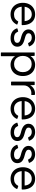

<svg xmlns="http://www.w3.org/2000/svg" viewBox="1742 -2300 814 4337"><g transform="rotate(90 2148.5 -132.0)"><path d="M44 -242Q44 -322 76 -385Q108 -448 167.5 -483.5Q227 -519 305 -519Q383 -519 438 -482.5Q493 -446 521 -380Q549 -314 548 -227Q548 -215 536 -215H132Q140 -134 186 -88Q232 -42 305 -42Q362 -42 400 -64.5Q438 -87 461 -131Q465 -140 476 -137L528 -118Q533 -117 535 -113Q537 -109 535 -104Q501 -34 442 1Q383 36 305 36Q227 36 167.5 0Q108 -36 76 -99Q44 -162 44 -242ZM133 -282H458Q452 -356 411.5 -399.5Q371 -443 305 -443Q236 -443 189.5 -400Q143 -357 133 -282Z M621 -106 620 -110Q620 -117 628 -120L683 -135L688 -136Q694 -136 697 -128Q718 -82 752.5 -62Q787 -42 841 -42Q889 -42 918.5 -60.5Q948 -79 948 -115Q948 -146 923 -165Q898 -184 843 -198L811 -206Q725 -230 685 -271Q645 -312 645 -371Q645 -414 668 -447.5Q691 -481 733.5 -500Q776 -519 831 -519Q902 -519 953 -486.5Q1004 -454 1027 -390Q1028 -388 1028 -385Q1028 -382 1026 -380Q1024 -378 1021 -377L966 -360Q964 -359 960 -359Q955 -359 951 -366Q916 -443 830 -443Q786 -443 759 -424Q732 -405 732 -371Q732 -340 757 -321.5Q782 -303 842 -287L872 -279Q959 -256 997 -217Q1035 -178 1035 -117Q1035 -48 982 -6Q929 36 844 36Q759 36 702.5 0.5Q646 -35 621 -106Z M1165 244V-498Q1165 -509 1177 -509H1231Q1243 -509 1243 -498L1247 -413Q1276 -462 1328 -490.5Q1380 -519 1442 -519Q1519 -519 1577 -484Q1635 -449 1666.5 -386Q1698 -323 1698 -242Q1698 -161 1666.5 -98Q1635 -35 1577 0.5Q1519 36 1442 36Q1382 36 1330.5 8.5Q1279 -19 1250 -67V244Q1250 255 1239 255H1177Q1165 255 1165 244ZM1610 -242Q1610 -301 1587 -346Q1564 -391 1522.5 -416Q1481 -441 1427 -441Q1373 -441 1331 -416Q1289 -391 1266 -346Q1243 -301 1243 -242Q1243 -183 1266 -138Q1289 -93 1331 -68Q1373 -43 1427 -43Q1481 -43 1522.5 -68Q1564 -93 1587 -138Q1610 -183 1610 -242Z M1824 13V-498Q1824 -509 1836 -509H1890Q1902 -509 1902 -498L1906 -406Q1935 -458 1983 -487Q2031 -516 2088 -516Q2109 -516 2116 -514Q2126 -513 2126 -502V-441Q2126 -431 2116 -431Q2110 -431 2099 -432.5Q2088 -434 2078 -434Q2034 -434 1995 -411.5Q1956 -389 1932.5 -350.5Q1909 -312 1909 -265V13Q1909 25 1898 25H1836Q1824 25 1824 13Z M2175 -242Q2175 -322 2207 -385Q2239 -448 2298.5 -483.5Q2358 -519 2436 -519Q2514 -519 2569 -482.5Q2624 -446 2652 -380Q2680 -314 2679 -227Q2679 -215 2667 -215H2263Q2271 -134 2317 -88Q2363 -42 2436 -42Q2493 -42 2531 -64.5Q2569 -87 2592 -131Q2596 -140 2607 -137L2659 -118Q2664 -117 2666 -113Q2668 -109 2666 -104Q2632 -34 2573 1Q2514 36 2436 36Q2358 36 2298.5 0Q2239 -36 2207 -99Q2175 -162 2175 -242ZM2264 -282H2589Q2583 -356 2542.5 -399.5Q2502 -443 2436 -443Q2367 -443 2320.5 -400Q2274 -357 2264 -282Z M2752 -106 2751 -110Q2751 -117 2759 -120L2814 -135L2819 -136Q2825 -136 2828 -128Q2849 -82 2883.5 -62Q2918 -42 2972 -42Q3020 -42 3049.5 -60.5Q3079 -79 3079 -115Q3079 -146 3054 -165Q3029 -184 2974 -198L2942 -206Q2856 -230 2816 -271Q2776 -312 2776 -371Q2776 -414 2799 -447.5Q2822 -481 2864.5 -500Q2907 -519 2962 -519Q3033 -519 3084 -486.5Q3135 -454 3158 -390Q3159 -388 3159 -385Q3159 -382 3157 -380Q3155 -378 3152 -377L3097 -360Q3095 -359 3091 -359Q3086 -359 3082 -366Q3047 -443 2961 -443Q2917 -443 2890 -424Q2863 -405 2863 -371Q2863 -340 2888 -321.5Q2913 -303 2973 -287L3003 -279Q3090 -256 3128 -217Q3166 -178 3166 -117Q3166 -48 3113 -6Q3060 36 2975 36Q2890 36 2833.5 0.5Q2777 -35 2752 -106Z M3252 -106 3251 -110Q3251 -117 3259 -120L3314 -135L3319 -136Q3325 -136 3328 -128Q3349 -82 3383.5 -62Q3418 -42 3472 -42Q3520 -42 3549.5 -60.5Q3579 -79 3579 -115Q3579 -146 3554 -165Q3529 -184 3474 -198L3442 -206Q3356 -230 3316 -271Q3276 -312 3276 -371Q3276 -414 3299 -447.5Q3322 -481 3364.5 -500Q3407 -519 3462 -519Q3533 -519 3584 -486.5Q3635 -454 3658 -390Q3659 -388 3659 -385Q3659 -382 3657 -380Q3655 -378 3652 -377L3597 -360Q3595 -359 3591 -359Q3586 -359 3582 -366Q3547 -443 3461 -443Q3417 -443 3390 -424Q3363 -405 3363 -371Q3363 -340 3388 -321.5Q3413 -303 3473 -287L3503 -279Q3590 -256 3628 -217Q3666 -178 3666 -117Q3666 -48 3613 -6Q3560 36 3475 36Q3390 36 3333.5 0.5Q3277 -35 3252 -106Z M3758 -242Q3758 -322 3790 -385Q3822 -448 3881.5 -483.5Q3941 -519 4019 -519Q4097 -519 4152 -482.5Q4207 -446 4235 -380Q4263 -314 4262 -227Q4262 -215 4250 -215H3846Q3854 -134 3900 -88Q3946 -42 4019 -42Q4076 -42 4114 -64.5Q4152 -87 4175 -131Q4179 -140 4190 -137L4242 -118Q4247 -117 4249 -113Q4251 -109 4249 -104Q4215 -34 4156 1Q4097 36 4019 36Q3941 36 3881.5 0Q3822 -36 3790 -99Q3758 -162 3758 -242ZM3847 -282H4172Q4166 -356 4125.5 -399.5Q4085 -443 4019 -443Q3950 -443 3903.5 -400Q3857 -357 3847 -282Z"/></g></svg>

Font: LINE Seed JP_TTF Regular
Style: Regular
Weight: 400
Designer: LINE & Fontrix & Fontworks
Version: Version 1.002